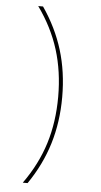

<svg xmlns="http://www.w3.org/2000/svg" viewBox="-59 -807 500 953"><g transform="rotate(5 190.5 -330.0)"><path d="M116 110H92Q163 11 196.5 -96.5Q230 -204 230 -330Q230 -456 196.5 -563.5Q163 -671 92 -770H116Q184 -671 217 -563Q250 -455 250 -330Q250 -206 217 -97.5Q184 11 116 110Z"/></g></svg>

Font: M PLUS 2 Thin
Style: Regular
Weight: 100
Designer: Coji Morishita
Foundry: UNDERFOREST DESIGN
Version: Version 1.001